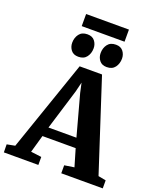

<svg xmlns="http://www.w3.org/2000/svg" viewBox="-212 -1224 1121 1342"><g transform="rotate(20 349.0 -553.0)"><path d="M41 -71 274 -746.5H440.5L660.5 -70.5L717.5 -59.5V0H409V-59.5L481.5 -70.5L443.5 -199.5H196.5L159.5 -69.5L238.5 -59.5V0H-18L-19 -59.5ZM423.5 -270 341 -573 325.5 -644 308 -572 215.5 -270ZM241 -806Q205 -806 186.8 -829.5Q168.5 -853 168.5 -884Q168.5 -921.5 188.8 -948.5Q209 -975.5 249.5 -975.5H250.5Q286.5 -975.5 304.8 -952Q323 -928.5 323 -898Q323 -860.5 302.8 -833.2Q282.5 -806 242 -806ZM452 -806Q416.5 -806 398.2 -829.5Q380 -853 380 -884Q380 -921.5 400.2 -948.5Q420.5 -975.5 461 -975.5H462Q498 -975.5 516 -952Q534 -928.5 534 -898Q534 -860.5 513.8 -833.2Q493.5 -806 453 -806ZM510 -1105.5V-1015.5H191.5V-1105.5Z"/></g></svg>

Font: Merriweather 28pt ExtraBold
Style: Regular
Weight: 800
Version: Version 2.100